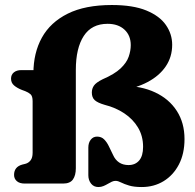

<svg xmlns="http://www.w3.org/2000/svg" viewBox="-20 -740 787 774"><path d="M723.8 -179.5Q723.8 -244.8 692.7 -292.9Q661.7 -341.1 605.2 -367.6Q548.7 -394.2 472.4 -394.1L463 -374.4Q527.7 -384.1 575.1 -409.3Q622.6 -434.5 648.3 -472.6Q674.1 -510.7 674.1 -559.5Q674.1 -602.8 648.8 -639.2Q623.6 -675.6 570 -697.7Q516.4 -719.8 430.8 -719.8Q323.3 -719.8 253.2 -685Q183.1 -650.1 148.9 -588.4Q114.7 -526.6 114.7 -444.7V-415.2L128 -457.4H66.1Q47.3 -457.4 35.9 -448.2Q24.5 -438.9 24.5 -422.8Q24.5 -406 36.7 -395.6Q48.9 -385.1 68.5 -377.4L81.5 -372.6Q94.4 -367.6 103 -360.1Q111.5 -352.6 111.5 -332V-124.2Q111.5 -104.5 103.4 -93.8Q95.2 -83.1 82.9 -79.8L69.3 -76.4Q36.7 -67.2 36.7 -34.8Q36.7 -19.6 47.8 -9.8Q58.9 0 80.1 0H234.1Q262.4 0 274 -16.5Q285.7 -33.1 285.7 -61.6V-458Q285.7 -546.1 317.7 -595.1Q349.7 -644 413.5 -644Q456.4 -644 481.7 -620.6Q507.1 -597.2 507.1 -558.1Q507.1 -535.3 498.7 -511.2Q490.4 -487.2 466 -464.1Q441.7 -441.1 393.2 -420.2Q367 -407.1 358.6 -394.8Q350.2 -382.6 350.2 -367Q350.2 -346.9 361.8 -336.3Q373.5 -325.6 401.9 -317.4Q446.5 -306.2 481.3 -282.9Q516.2 -259.6 536.5 -225.6Q556.8 -191.5 556.8 -148.2Q556.8 -111.4 541 -93Q525.3 -74.6 498.2 -74.6Q475.7 -74.6 460 -85.2Q444.3 -95.9 435.7 -115.5L418.6 -150.8Q410.6 -167.4 399.6 -178.3Q388.7 -189.3 371.2 -189.3Q355.4 -189.3 345.7 -176.7Q336.1 -164.2 336.1 -145.2V-33.6Q336.1 -13.9 347 0.1Q357.9 14 376.8 14Q387.8 14 397.1 10Q406.5 6.1 414.8 1.1Q423.1 -3.8 431.1 -7.6Q439.2 -11.3 447.1 -10.9Q456.1 -10.5 468.3 -4.3Q480.6 2 500.5 8Q520.4 14 551.4 14Q600.7 14 639.5 -9.7Q678.4 -33.4 701.1 -76.8Q723.8 -120.3 723.8 -179.5Z"/></svg>

Font: Fraunces SuperSoft Wonky
Style: Regular
Weight: 900
Version: Version 1.000;[b76b70a41]